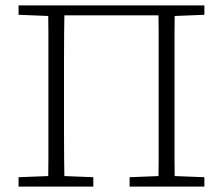

<svg xmlns="http://www.w3.org/2000/svg" viewBox="-20 -694 829 714"><path d="M159 0Q160 -51 160 -102.5Q160 -154 160 -205.5Q160 -257 160 -308V-367Q160 -418 160 -469.5Q160 -521 160 -572Q160 -623 159 -674H220Q219 -623 218.5 -572Q218 -521 218 -470Q218 -419 218 -367V-308Q218 -257 218 -205Q218 -153 218.5 -102.5Q219 -52 220 0ZM569 0Q570 -51 570 -102Q570 -153 570 -205Q570 -257 570 -308V-367Q570 -418 570 -469.5Q570 -521 570 -572Q570 -623 569 -674H630Q629 -623 629 -572Q629 -521 629 -470Q629 -419 629 -367V-308Q629 -257 629 -205.5Q629 -154 629 -102.5Q629 -51 630 0ZM49 0V-35L178 -40H201L327 -35V0ZM462 0V-35L588 -40H611L740 -35V0ZM49 -639V-674H182V-634H174ZM607 -634V-674H740V-639L616 -634ZM191 -637V-674H598V-637Z"/></svg>

Font: Source Serif 4 Light
Style: Regular
Weight: 300
Designer: Frank Grießhammer
Foundry: Adobe Systems Incorporated
Version: Version 4.004;hotconv 1.0.116;makeotfexe 2.5.65601